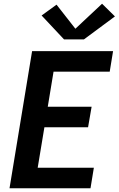

<svg xmlns="http://www.w3.org/2000/svg" viewBox="-20 -1009 640 1029"><path d="M31 0 152 -735H586L568 -625H267L236 -437H471L452 -327H218L182 -110H483L465 0ZM430 -798H323L203 -926L283 -984L384 -855L527 -989L596 -921Z"/></svg>

Font: Iosevka SS04 XBd Ex
Style: Italic
Weight: 800
Width: 7
Italic angle: -9°
Monospace: yes
Designer: Belleve Invis
Foundry: Belleve Invis
Version: Version 19.0.0; ttfautohint (v1.8.4)